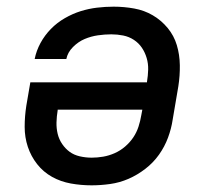

<svg xmlns="http://www.w3.org/2000/svg" viewBox="-20 -548 640 576"><path d="M255 8Q223 8 192.5 2.5Q162 -3 136 -17.5Q110 -32 91.5 -55.5Q73 -79 63.5 -107.5Q54 -136 54 -167.5Q54 -199 59 -231L71 -301H421V-303Q424 -321 424.5 -339Q425 -357 420 -374Q415 -391 405.5 -405Q396 -419 381.5 -428.5Q367 -438 349.5 -441.5Q332 -445 314 -445Q294 -445 273.5 -442Q253 -439 234 -431Q215 -423 199 -407Q183 -391 179 -371H84Q89 -396 101.5 -419Q114 -442 132.5 -461Q151 -480 174.5 -493.5Q198 -507 222 -514.5Q246 -522 271 -525Q296 -528 321 -528Q352 -528 382.5 -522.5Q413 -517 438.5 -502Q464 -487 483 -464Q502 -441 510.5 -412.5Q519 -384 519.5 -352.5Q520 -321 515 -289L498 -189Q494 -162 484 -135Q474 -108 457 -84Q440 -60 416 -41.5Q392 -23 365.5 -11.5Q339 0 310.5 4Q282 8 255 8ZM255 -75Q272 -75 289.5 -78Q307 -81 324 -88.5Q341 -96 355.5 -108.5Q370 -121 380 -136Q390 -151 395.5 -168Q401 -185 404 -203L407 -219H153V-217Q150 -199 149.5 -181Q149 -163 153 -146.5Q157 -130 166.5 -116Q176 -102 189 -92.5Q202 -83 219.5 -79Q237 -75 255 -75Z"/></svg>

Font: Iosevka Md Ex Obl
Style: Regular
Weight: 500
Width: 7
Italic angle: -9°
Monospace: yes
Designer: Belleve Invis
Foundry: Belleve Invis
Version: Version 32.5.0; ttfautohint (v1.8.4)